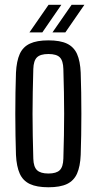

<svg xmlns="http://www.w3.org/2000/svg" viewBox="-20 -776 404 803"><path d="M182.5 7.2Q134 7.2 105 -6.4Q75.9 -20.1 62.6 -49.8Q49.2 -79.6 46.8 -127.8Q45.5 -166.7 44.8 -210.3Q44 -254 44 -299.3Q44 -344.6 44.7 -388.5Q45.4 -432.4 46.8 -472Q49.2 -520.4 62.5 -550.1Q75.8 -579.8 104.9 -593.5Q133.9 -607.2 182.5 -607.2Q231.5 -607.2 260.3 -593.5Q289 -579.7 302.3 -550Q315.5 -520.3 317.5 -472Q318.9 -433.1 319.6 -389.4Q320.3 -345.7 320.3 -300.6Q320.3 -255.5 319.6 -211.5Q318.9 -167.5 317.5 -127.8Q315.5 -80.2 302.3 -50.2Q289 -20.3 260.3 -6.5Q231.5 7.2 182.5 7.2ZM182.5 -50.3Q215.5 -50.3 229.8 -64.2Q244.1 -78 245 -112.5Q246.4 -164.4 247.4 -210.2Q248.3 -256 248.3 -300.1Q248.3 -344.2 247.4 -390Q246.4 -435.8 245 -487.3Q244.1 -522.1 230.2 -536.1Q216.3 -550.1 182.5 -550.1Q148.8 -550.1 134.6 -536.1Q120.3 -522.1 119.3 -487.3Q117.9 -435.8 117 -389.9Q116.1 -344.1 116.1 -299.9Q116.1 -255.6 117 -209.8Q117.9 -163.9 119.3 -112.5Q120.3 -78 135 -64.2Q149.6 -50.3 182.5 -50.3ZM103.2 -640.6 183 -755.8H236.5L157.1 -640.6ZM199.5 -640.6 279.4 -755.8H332.9L253.4 -640.6Z"/></svg>

Font: Big Shoulders Display SC Thin
Style: Regular
Weight: 100
Designer: Patric King
Foundry: XO Type Co
Version: Version 2.002